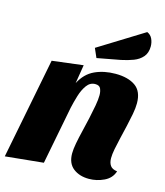

<svg xmlns="http://www.w3.org/2000/svg" viewBox="-120 -865 839 974"><g transform="rotate(15 299.5 -378.0)"><path d="M438 20Q388 20 355.5 -5.5Q323 -31 323 -83Q323 -105 329 -137Q335 -169 344 -205.5Q353 -242 361 -278.5Q369 -315 375 -348Q381 -381 381 -404Q381 -423 374.5 -438Q368 -453 346 -453Q319 -453 301.5 -429Q284 -405 273.5 -370.5Q263 -336 256 -304L197 0L-3 20L101 -510L264 -530L248 -432Q276 -486 324 -508Q372 -530 432 -530Q498 -530 536.5 -503Q575 -476 575 -413Q575 -388 569 -356Q563 -324 555 -289.5Q547 -255 539 -221.5Q531 -188 525.5 -159.5Q520 -131 520 -111Q520 -87 530.5 -72Q541 -57 567 -54Q555 -16 517 2Q479 20 438 20ZM317 -582 296 -630 532 -776Q551 -768 559.5 -749.5Q568 -731 568 -710Q568 -676 550 -655Q532 -634 503 -623Q474 -612 440 -605Z"/></g></svg>

Font: Sansita Swashed Light ExtraBold
Style: Regular
Weight: 800
Version: Version 1.003